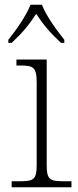

<svg xmlns="http://www.w3.org/2000/svg" viewBox="-20 -786 328 806"><path d="M15 -619V-606H29C76 -650 102 -682 132 -728C162 -682 189 -650 236 -606H250V-619C219 -657 173 -721 156 -766H108C91 -721 46 -657 15 -619ZM29 0H280V-25H255C187 -25 176 -30 176 -98V-536H49V-511H64C119 -511 134 -505 134 -439V-97C134 -30 122 -25 56 -25H29Z"/></svg>

Font: Noto Serif Gurmukhi ExtraLight
Style: Regular
Weight: 200
Designer: Vaibhav Singh and the Monotype Design Team
Foundry: Monotype Imaging Inc.
Version: Version 2.004